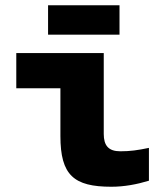

<svg xmlns="http://www.w3.org/2000/svg" viewBox="-20 -702 640 731"><path d="M438 -126C393 -126 375 -148 375 -192V-500H42V-366H210V-184C210 -35 261 9 404 9C453 9 501 0 547 -14V-139C504 -130 476 -126 438 -126ZM163 -570H435V-682H163Z"/></svg>

Font: LT Wave Mono Black
Style: Regular
Weight: 900
Designer: Daniel Lyons
Version: Version 2.5 (Glyphs App)